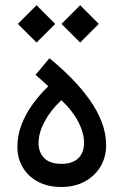

<svg xmlns="http://www.w3.org/2000/svg" viewBox="-20 -725 482 750"><path d="M220.2 -631.6 293.2 -558.8 366 -631.6 293.2 -704.6ZM49.8 -631.6 122.8 -558.8 195.6 -631.6 122.8 -704.6ZM219.7 -85Q175.3 -85 153 -107.3Q130.6 -129.6 130.6 -166.5Q130.6 -206.3 154.7 -251Q178.7 -295.7 219.7 -333.5Q261.5 -295.2 284.9 -250.7Q308.3 -206.3 308.3 -166.5Q308.3 -129.4 286.1 -107.2Q263.9 -85 219.7 -85ZM219.7 5.4Q271.7 5.4 311.2 -16Q350.6 -37.4 372.6 -74.3Q394.5 -111.3 394.5 -157.5Q394.5 -203.1 377.7 -247.6Q360.8 -292 330.4 -334.8Q300 -377.7 259.9 -418.6Q219.7 -459.5 173.1 -497.6L118.9 -432.6Q132.3 -421.4 144.4 -410.4Q156.5 -399.4 168.5 -387.9Q133.1 -353.8 105.8 -315.4Q78.6 -277.1 63.2 -235.8Q47.9 -194.6 47.9 -151.1Q47.9 -107.2 68.6 -71.7Q89.4 -36.1 127.9 -15.4Q166.5 5.4 219.7 5.4Z"/></svg>

Font: Estedad-FD-VF Thin
Style: Regular
Weight: 100
Designer: Amin Abedi
Version: Version 5.0